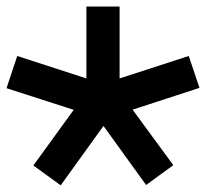

<svg xmlns="http://www.w3.org/2000/svg" viewBox="-20 -570 640 590"><path d="M82.5 -61.5 206.5 -232.5 0 -299 33 -398 245.5 -329V-550H347.5V-329L560 -398L593 -300L387.5 -233L512.5 -62.5L429 -1.5L298 -183L166.5 -0.5Z"/></svg>

Font: JuliaMono SemiBold
Style: Italic
Weight: 600
Italic angle: -9°
Monospace: yes
Designer: cormullion
Foundry: corm
Version: Version 0.056; ttfautohint (v1.8.4)